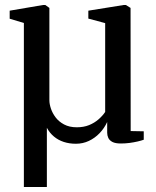

<svg xmlns="http://www.w3.org/2000/svg" viewBox="-20 -562 622 764"><path d="M75 182V-470.5L18.5 -487.5V-519.5L150.5 -542H160.5L176.5 -530.5V-162.5Q176.5 -148.5 182.5 -130.2Q188.5 -112 201.2 -95Q214 -78 235 -66.8Q256 -55.5 285.5 -55.5Q313 -55.5 334.5 -64.2Q356 -73 372.2 -87.2Q388.5 -101.5 398.5 -116.5V-470L331.5 -488V-519.5L471.5 -542H481L499.5 -530.5L500 -40.5L552 -39.5V-6Q542.5 -2.5 527.5 1Q512.5 4.5 495.2 6.8Q478 9 461 9Q439 9 427.2 2.8Q415.5 -3.5 411 -13.2Q406.5 -23 406.5 -34V-76.5Q395 -51.5 376.2 -32Q357.5 -12.5 333.5 -1.2Q309.5 10 282 10Q256 10 233.8 2.8Q211.5 -4.5 194.5 -18.8Q177.5 -33 166.5 -53.5V182Z"/></svg>

Font: Merriweather 72pt
Style: Regular
Weight: 400
Version: Version 2.100